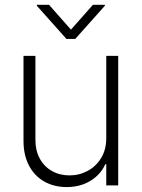

<svg xmlns="http://www.w3.org/2000/svg" viewBox="-20 -759 580 786"><path d="M415 -530.3H463.9V0H415V-86.9H411.1Q392.1 -44.4 350.3 -18.8Q308.6 6.8 252.9 6.8Q201.2 6.8 161.1 -15.9Q121.1 -38.6 98.6 -81.3Q76.2 -124 76.2 -182.6V-530.3H125V-185.5Q125 -142.6 142.8 -109.9Q160.6 -77.1 192.4 -59.1Q224.1 -41 264.6 -41Q304.7 -41 339.1 -59.6Q373.5 -78.1 394.3 -112.5Q415 -147 415 -193.4ZM270.5 -637.7 360.4 -739.3H409.2V-735.4L288.1 -599.6H252L130.9 -735.4V-739.3H180.7Z"/></svg>

Font: Pretendard ExtraLight
Style: Regular
Weight: 200
Designer: Base glyphs from Inter by Rasmus Andersson; Hangeul glyphs from Noto Sans CJK(Source Han Sans) by Jang Soo-young and Kan
Foundry: Kil Hyung-jin
Version: Version 1.309